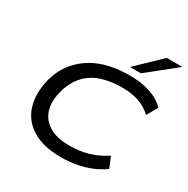

<svg xmlns="http://www.w3.org/2000/svg" viewBox="-207 -1127 1289 1318"><g transform="rotate(30 437.0 -468.0)"><path d="M452 9Q308 9 221 -45.5Q134 -100 106.5 -196Q79 -292 111 -413Q135 -495 181 -551.5Q227 -608 288.5 -644.5Q350 -681 424.5 -697.5Q499 -714 580 -714Q672 -714 743 -691Q814 -668 861 -620L813 -535Q764 -579 708 -597.5Q652 -616 576 -616Q491 -616 420.5 -594Q350 -572 300.5 -521.5Q251 -471 226 -388Q200 -297 219.5 -230Q239 -163 300 -126Q361 -89 460 -89Q540 -89 608 -108.5Q676 -128 744 -172L779 -87Q736 -56 684.5 -34.5Q633 -13 574 -2Q515 9 452 9ZM553 -765 740 -945H864L640 -765Z"/></g></svg>

Font: Nunito Sans 7pt Expanded Medium
Style: Italic
Weight: 500
Width: 7
Italic angle: -9°
Designer: Vernon Adams
Foundry: Vernon Adams
Version: Version 3.101;gftools[0.9.27]